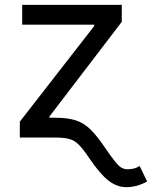

<svg xmlns="http://www.w3.org/2000/svg" viewBox="-20 -566 625 790"><path d="M61.5 0V-65.4L367.7 -459V-464.4H71.3V-545.9H481V-476.1L183.6 -86.9V-81.5H208Q258.3 -81.5 291.7 -70.8Q325.2 -60.1 352.5 -33.2Q379.9 -6.3 412.6 42.5Q438 79.6 453.4 98.6Q468.8 117.7 480 124Q491.2 130.4 503.9 130.4Q519 130.4 530 127.7Q541 125 554.7 117.2L585.4 180.7Q543 204.1 500 204.1Q461.4 204.1 427 177.7Q392.6 151.4 347.7 85.4Q322.3 47.4 304.2 29.3Q286.1 11.2 264.6 5.6Q243.2 0 206.5 0Z"/></svg>

Font: Inter
Style: Regular
Weight: 400
Designer: Rasmus Andersson
Foundry: rsms
Version: Version 4.001;git-9221beed3